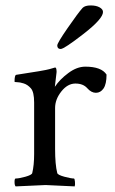

<svg xmlns="http://www.w3.org/2000/svg" viewBox="-20 -666 411 689"><path d="M349.6 -623Q349.6 -598.6 279.8 -544.4Q210 -490.2 197.8 -490.2Q185.5 -490.2 185.5 -502.9Q185.5 -511.7 222.7 -565.4Q259.8 -619.1 276.4 -637.7Q285.2 -646.5 305.2 -646.5Q325.2 -646.5 337.4 -639.6Q349.6 -632.8 349.6 -623ZM286.1 -426.8Q343.8 -426.8 362.3 -398.4Q362.3 -364.3 351.6 -348.6Q340.8 -333 324.2 -333Q307.6 -333 293 -349.6Q278.3 -366.2 250.5 -366.2Q222.7 -366.2 200.2 -337.9Q177.7 -309.6 177.7 -278.3V-131.8Q177.7 -75.2 185.5 -44.9Q187.5 -38.1 211.4 -31.7Q235.4 -25.4 245.1 -25.4Q248 -25.4 249 -13.7Q250 -2 248 2.9Q150.4 -2 143.6 -2Q136.7 -2 36.1 2.9Q32.2 -1 32.2 -13.2Q32.2 -25.4 36.1 -25.4Q47.9 -25.4 70.8 -31.7Q93.8 -38.1 95.7 -44.9Q102.5 -73.2 102.5 -113.3V-297.9Q102.5 -335.9 90.8 -349.1Q79.1 -362.3 64.9 -366.7Q50.8 -371.1 41.5 -371.1Q32.2 -371.1 32.2 -373Q32.2 -396.5 38.1 -397.5Q141.6 -413.1 157.7 -418Q173.8 -422.9 177.7 -423.8Q181.6 -423.8 182.6 -415.5Q183.6 -407.2 182.6 -403.3L176.8 -354.5Q194.3 -380.9 225.1 -403.8Q255.9 -426.8 286.1 -426.8Z"/></svg>

Font: CrimsonText-Roman
Style: Roman
Weight: 400
Version: Version 0.13